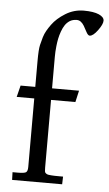

<svg xmlns="http://www.w3.org/2000/svg" viewBox="-53 -759 453 795"><g transform="rotate(5 174.0 -362.0)"><path d="M17.1 -344 29.1 -392.1H90.1V-500Q90.1 -547.6 94.5 -566.3Q98.9 -585 103.4 -599.7Q107.9 -614.5 115.4 -627.4Q122.8 -640.4 132.6 -653.8Q152.1 -680.7 187.1 -702.4Q222.2 -724.1 262.9 -724.1Q303.7 -724.1 325.8 -714.4Q347.9 -704.6 347.9 -689.6Q347.9 -674.6 328.9 -648.8Q309.8 -623 295.9 -623Q288.6 -623 280.9 -638.1Q273.2 -653.1 267.8 -661.9Q254.9 -683.1 237.7 -683.1Q220.5 -683.1 208.6 -675.7Q196.8 -668.2 189.1 -656.7Q181.4 -645.3 175.7 -629.2Q169.9 -613 167 -598.5Q164.1 -584 162.4 -567.6Q159.9 -544.2 159.9 -523.9V-392.1H272L261 -344H159.9V-62Q159.9 -45.4 162.5 -42.1Q165 -38.8 168.6 -36.9Q172.1 -34.9 176.1 -34.3Q180.2 -33.7 187.5 -33Q197 -32 222.9 -32H237.1L236.1 0H28.1L27.1 -32H48.1Q75.2 -32 82.6 -36.6Q90.1 -41.3 90.1 -59.1V-344Z"/></g></svg>

Font: Linden Hill
Style: Regular
Weight: 400
Version: Version 1.202